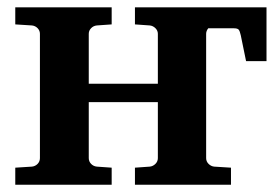

<svg xmlns="http://www.w3.org/2000/svg" viewBox="-20 -508 765 528"><path d="M552.7 -430.2Q546.9 -422.9 546.9 -415V-73.2Q546.9 -64 553.5 -57.4Q560.1 -50.8 568.8 -49.8L615.2 -46.9V0H351.1V-46.9L392.1 -49.8Q400.9 -50.8 407.5 -57.4Q414.1 -64 414.1 -73.2V-227.1H224.1V-73.2Q224.1 -64 230.5 -57.4Q236.8 -50.8 246.1 -49.8L287.1 -46.9V0H22V-46.9L67.9 -49.8Q77.1 -50.8 83.5 -57.4Q89.8 -64 89.8 -73.2V-415Q89.8 -423.8 83.5 -430.4Q77.1 -437 67.9 -438L22 -440.9V-487.8H287.1V-440.9L246.1 -438Q236.8 -437 230.5 -430.4Q224.1 -423.8 224.1 -415V-277.8H414.1V-415Q414.1 -423.8 407.5 -430.4Q400.9 -437 392.1 -438L351.1 -440.9V-487.8H712.9V-339.8H656.7L642.1 -411.1Q639.6 -422.4 636.5 -426.3Q633.3 -430.2 623 -430.2Z"/></svg>

Font: Charis SIL
Style: Bold
Weight: 700
Foundry: SIL International
Version: Version 4.112